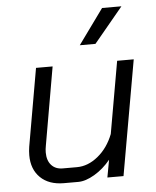

<svg xmlns="http://www.w3.org/2000/svg" viewBox="-53 -777 676 830"><g transform="rotate(-5 285.0 -362.0)"><path d="M52 -125Q52 -143 55 -162L114 -499H186L127 -160Q124 -145 124 -131Q124 -96 142 -76Q160 -56 191 -56H253Q301 -56 344.5 -91.5Q388 -127 411 -186L466 -499H538L450 0H380L394 -76Q363 -38 324 -15Q285 8 253 8H191Q126 8 89 -28Q52 -64 52 -125ZM421 -732H505L379 -580H311Z"/></g></svg>

Font: Bai Jamjuree
Style: Italic
Weight: 400
Italic angle: -10°
Version: Version 1.000; ttfautohint (v1.6)